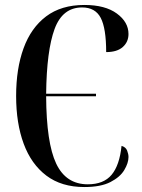

<svg xmlns="http://www.w3.org/2000/svg" viewBox="-20 -744 571 774"><path d="M320 10Q228 10 167 -36Q106 -82 75.5 -164.5Q45 -247 45 -357Q45 -467 75 -549.5Q105 -632 166 -678Q227 -724 320 -724Q404 -724 451 -689.5Q498 -655 498 -607Q498 -575 475 -554.5Q452 -534 408 -534Q408 -630 386 -672Q364 -714 311 -714Q232 -714 200 -627Q168 -540 166 -366H367V-356H166Q167 -168 206.5 -84.5Q246 -1 334 -1Q398 -1 430 -39.5Q462 -78 470 -156Q487 -151 492.5 -137Q498 -123 498 -111Q498 -87 481 -58.5Q464 -30 425 -10Q386 10 320 10Z"/></svg>

Font: Noto Serif Display ExtraCondensed SemiBold
Style: Regular
Weight: 600
Width: 2
Designer: Monotype Design Team
Foundry: Monotype Imaging Inc.
Version: Version 2.009